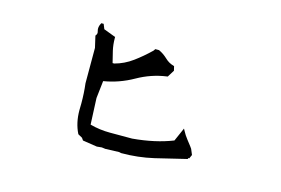

<svg xmlns="http://www.w3.org/2000/svg" viewBox="-71 -775 1141 779"><g transform="rotate(15 500.0 -385.0)"><path d="M274.4 -265.6 274.9 -294.4Q274.9 -337.9 270 -377.4V-377.9V-525.9L258.8 -574.7L260.3 -576.7Q264.6 -581.5 264.6 -587.4Q264.6 -590.8 263.2 -595.2Q261.7 -599.6 261.7 -605Q261.7 -615.7 267.6 -626.5L269 -629.4H278.8L287.1 -608.9L337.4 -589.8V-585.9Q337.4 -558.1 343 -533.7Q348.6 -509.3 355 -484.9H361.8Q402.3 -495.6 436.5 -520.8Q470.7 -545.9 502.4 -576.7L507.8 -584.5H523.4Q543 -575.7 560.5 -559.1Q576.2 -543.9 596.2 -538.6L599.1 -537.6L603.5 -519.5L585.4 -490.2L582.5 -489.7Q518.6 -481 460.2 -448Q401.9 -415 336.9 -404.3L328.6 -331.1L333.5 -220.7Q374 -209.5 418 -209.5H510.7Q606.4 -217.8 678.7 -246.6L703.6 -303.2L709 -293.5Q716.3 -279.3 728.5 -263.7Q752.4 -233.4 752.9 -231.4L762.7 -208L755.4 -191.9H750.5V-188Q684.1 -171.4 618.7 -156.2Q553.2 -141.1 483.4 -141.1H482.9L474.1 -143.1L416.5 -141.1L401.4 -143.1L380.9 -141.1L320.3 -150.4L313.5 -160.2L295.9 -169.9L294.9 -171.4Q274.4 -212.9 274.4 -265.6Z"/></g></svg>

Font: Bakudai
Style: Medium
Weight: 500
Version: Version 1.48